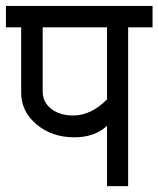

<svg xmlns="http://www.w3.org/2000/svg" viewBox="-30 -633 539 653"><path d="M219.2 -240.2Q279.3 -240.2 334 -294.9V-540H115.2V-321.8Q115.2 -285.2 144.5 -262.7Q173.3 -240.2 219.2 -240.2ZM223.1 -166Q146.5 -166 94.2 -210Q42 -253.9 42 -317.9V-540H-9.8V-612.8H488.8V-540H405.8V0H334V-205.1Q292 -166 223.1 -166Z"/></svg>

Font: Miedinger*
Style: Book
Weight: 400
Version: Version 001.000